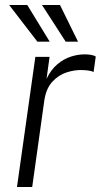

<svg xmlns="http://www.w3.org/2000/svg" viewBox="-20 -743 404 763"><path d="M47.5 0 120.5 -517H177L165 -430Q182.5 -466 207.5 -487.2Q232.5 -508.5 261 -517.8Q289.5 -527 316.5 -527Q329.5 -527 341.5 -525Q353.5 -523 360.5 -518.5L352 -457Q344 -461 330.2 -462.8Q316.5 -464.5 307.5 -464.5Q278 -466 245.2 -455.5Q212.5 -445 187.8 -418Q163 -391 156 -343L108 0ZM128.5 -577.5 16.5 -723H88.5L177.5 -577.5ZM241 -577.5 147 -723H218.5L290 -577.5Z"/></svg>

Font: Public Sans Thin ExtraLight
Style: Italic
Weight: 250
Italic angle: -8°
Version: Version 2.001